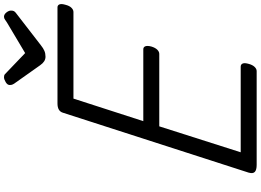

<svg xmlns="http://www.w3.org/2000/svg" viewBox="-192 -1114 1306 962"><g transform="rotate(-90 461.0 -633.0)"><path d="M116 0Q91 0 81 -9Q71 -18 77 -40L377 -970Q381 -984 392.5 -991Q404 -998 424 -998H905Q916 -998 920 -988Q924 -978 918 -958Q913 -938 903 -928Q893 -918 882 -918H448L335 -568H695Q706 -568 710 -558Q714 -548 709 -528Q703 -508 693 -498Q683 -488 672 -488H309L179 -80H608Q619 -80 623.5 -70.5Q628 -61 622 -40Q617 -21 607 -10.5Q597 0 586 0ZM858 -1266Q870 -1266 879.5 -1254Q889 -1242 889 -1231Q889 -1221 886 -1216Q883 -1211 878 -1207L715 -1081Q700 -1069 687 -1063.5Q674 -1058 658 -1058Q645 -1058 634.5 -1065Q624 -1072 615 -1085L523 -1215Q518 -1223 517 -1228Q516 -1233 516 -1237Q516 -1249 530.5 -1257.5Q545 -1266 555 -1266Q565 -1266 570 -1261.5Q575 -1257 582 -1250L676 -1160L829 -1251Q836 -1255 843 -1260.5Q850 -1266 858 -1266Z"/></g></svg>

Font: Playwrite US Trad
Style: Regular
Weight: 400
Designer: Veronika Burian, José Scaglione
Foundry: TypeTogether
Version: Version 1.002